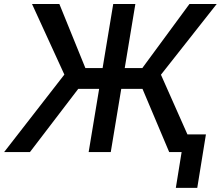

<svg xmlns="http://www.w3.org/2000/svg" viewBox="-38 -747 1084 943"><path d="M626.8 -727.3H518.1L465.9 -412.6H381.4L253.6 -727.3H119.3L278.1 -380.7L-17.8 0H109L346.2 -310.4H448.9L397.4 0H506L557.5 -310.4H661.9L793 0H854L825.6 175.8H930.8L973.4 -87H882.5L752.5 -380L1026.3 -727.3H892.4L660.9 -412.6H574.6Z"/></svg>

Font: Magic Ui Pro Medium
Style: Italic
Weight: 500
Italic angle: -9.39999°
Designer: Stefan Endress, Andreas Faust
Version: Version 1.000;FEAKit 1.0